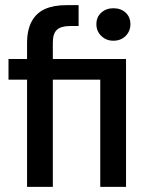

<svg xmlns="http://www.w3.org/2000/svg" viewBox="-20 -725 571 745"><path d="M85 0V-416H13V-496H85V-557Q85 -609 103 -642Q121 -675 154.5 -690Q188 -705 237 -705H285V-624H252Q217 -624 201 -609.5Q185 -595 185 -560V-496H469V0H369V-416H185V0ZM420 -567Q392 -567 373 -585.5Q354 -604 354 -631Q354 -659 373 -676Q392 -693 420 -693Q449 -693 467.5 -676Q486 -659 486 -631Q486 -604 467.5 -585.5Q449 -567 420 -567Z"/></svg>

Font: DM Sans 36pt Medium
Style: Regular
Weight: 500
Designer: Colophon Foundry, Jonny Pinhorn
Foundry: Colophon Foundry
Version: Version 4.004;gftools[0.9.30]